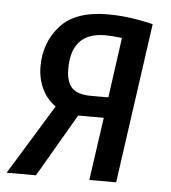

<svg xmlns="http://www.w3.org/2000/svg" viewBox="-56 -579 552 620"><g transform="rotate(5 220.0 -269.0)"><path d="M416 -519 343 0H256L285 -204H202L83 0H-12L127 -227Q98 -247 82.5 -280Q67 -313 67 -352Q67 -429 115.5 -483.5Q164 -538 270 -538Q337 -538 416 -519ZM157 -352Q157 -310 175.5 -290.5Q194 -271 238 -271H294L321 -466Q289 -470 267 -470Q157 -470 157 -352Z"/></g></svg>

Font: Fira Sans Compressed
Style: Italic
Weight: 400
Width: 1
Italic angle: -8°
Designer: bBox Type GmbH & Carrois Corporate GbR & Edenspiekermann AG
Foundry: bBox Type GmbH & Carrois Corporate GbR & Edenspiekermann AG
Version: Version 4.301